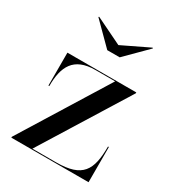

<svg xmlns="http://www.w3.org/2000/svg" viewBox="-164 -770 792 869"><g transform="rotate(30 232.0 -336.0)"><path d="M238 -605 99 -672.5 96 -670 206 -560H271L381 -670L378 -672.5ZM205 -455.5H307.5L28 -4.5V0H431.5V-184H427C427 -60 396.5 -4.5 259.5 -4.5H135.5L415.5 -455.5V-460H55.5V-288H60C60 -389 91 -455.5 205 -455.5Z"/></g></svg>

Font: Bodoni* 36pt
Style: Regular
Weight: 400
Version: Version 2.3